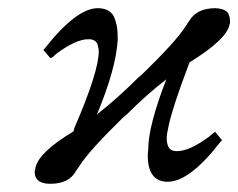

<svg xmlns="http://www.w3.org/2000/svg" viewBox="-20 -428 577 465"><path d="M85 -307.1 87.9 -310.1Q165 -408.2 216.8 -408.2Q232.9 -408.2 243.4 -401.6Q253.9 -395 258.3 -382.1Q262.7 -369.1 263.9 -358.4Q265.1 -347.7 265.1 -331.1Q260.7 -260.7 214.8 -150.9Q263.2 -188.5 314.9 -240.2L324.2 -248Q406.7 -328.1 429.2 -363.8Q431.2 -366.2 433.8 -370.8Q436.5 -375.5 438 -377Q456.1 -408.2 502 -408.2Q520.5 -407.2 528.8 -400.1Q537.1 -393.1 537.1 -375Q537.1 -371.1 536.1 -369.1Q529.8 -333 439 -276.9L436 -269Q396.5 -164.1 388.2 -122.1Q383.8 -103.5 383.8 -92.8Q383.8 -85 384.8 -82Q387.7 -65.9 399.9 -63Q401.9 -62 409.2 -62Q439.5 -62 487.8 -98.1Q489.3 -99.6 492.4 -102.1Q495.6 -104.5 497.1 -106L501 -108.9L518.1 -87.9Q517.1 -87.9 516.4 -86.9Q515.6 -85.9 515.1 -85.9Q439.5 12.2 386.2 12.2Q339.4 12.2 337.9 -47.9Q337.9 -59.1 338.9 -64.9Q338.9 -123 382.8 -235.8Q335.9 -199.7 287.1 -150.9L277.8 -143.1Q196.3 -63.5 172.9 -26.9Q169.9 -22 164.1 -14.2Q147.5 17.1 102.1 17.1Q65.4 17.1 64 -9.8Q64 -14.2 64.9 -16.1Q64.9 -17.1 65.4 -19Q65.9 -21 65.9 -22Q74.2 -59.6 158.2 -109.9L160.2 -118.2Q219.2 -254.4 219.2 -304.2Q219.2 -310.1 217.8 -313Q216.3 -328.6 203.1 -332Q201.2 -333 193.8 -333Q163.6 -333 115.2 -296.9Q114.3 -295.4 111.1 -292.7Q107.9 -290 106.9 -289.1L102.1 -287.1Z"/></svg>

Font: Common Serif News
Style: Italic
Weight: 450
Italic angle: -12°
Designer: Philipp H. Poll, Khaled Hosny
Foundry: Stefan Peev, Context Ltd.
Version: Version 1.026